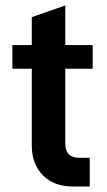

<svg xmlns="http://www.w3.org/2000/svg" viewBox="-20 -685 392 705"><path d="M219.7 -432.6V-158.2Q219.7 -105.5 271.5 -105.5H309.6V0H251Q178.7 0 138.7 -40Q96.7 -82 96.7 -150.4V-432.6H25.4V-519.5H96.7V-622.1L219.7 -665V-519.5H320.3V-432.6Z"/></svg>

Font: Dinish
Style: Bold
Weight: 700
Designer: Bert Driehuis
Foundry: Playbeing
Version: Version 3.006; git-39231f3c-release